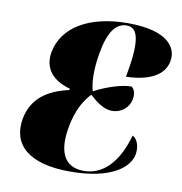

<svg xmlns="http://www.w3.org/2000/svg" viewBox="-68 -613 653 687"><g transform="rotate(10 258.5 -269.5)"><path d="M230 10C384 10 446 -46 452 -95C455 -120 448 -146 429 -156C399 -49 344 -1 278 -1C205 -1 183 -58 198 -143C209 -209 234 -249 258 -274C283 -251 311 -230 340 -230C375 -230 402 -254 407 -284C411 -306 405 -320 395 -328C360 -328 306 -311 261 -287C253 -313 249 -358 261 -427C275 -505 301 -540 340 -540C384 -540 393 -488 369 -359C472 -362 509 -401 516 -442C525 -491 489 -549 343 -549C202 -549 108 -492 91 -399C81 -339 114 -300 178 -282V-277C101 -260 45 -223 31 -146C15 -51 79 10 230 10Z"/></g></svg>

Font: Noto Serif Display SemiCondensed ExtraBold
Style: Italic
Weight: 800
Width: 4
Italic angle: -12°
Designer: Monotype Design Team
Foundry: Monotype Imaging Inc.
Version: Version 2.009